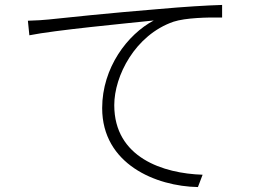

<svg xmlns="http://www.w3.org/2000/svg" viewBox="-20 -735 1040 778"><path d="M93 -651 99 -592C203 -613 488 -640 603 -652C497 -596 394 -461 394 -297C394 -70 612 20 782 23L801 -27C642 -32 443 -96 443 -309C443 -427 527 -593 683 -647C732 -663 821 -665 880 -664V-715C816 -713 731 -708 619 -698C434 -683 231 -662 177 -656C157 -654 130 -652 93 -651Z"/></svg>

Font: Noto Sans KR Light
Style: Regular
Weight: 300
Designer: Ryoko NISHIZUKA 西塚涼子 (kana, bopomofo & ideographs); Paul D. Hunt (Latin, Greek & Cyrillic); Sandoll Communications 산돌커뮤니
Foundry: Adobe
Version: Version 2.004;hotconv 1.0.118;makeotfexe 2.5.65603